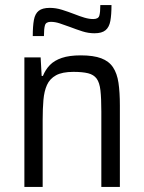

<svg xmlns="http://www.w3.org/2000/svg" viewBox="-20 -736 566 756"><path d="M76 0V-510H140L144 -437H149Q159 -462 176.5 -480Q194 -498 223.5 -508Q253 -518 298 -518Q348 -518 378.5 -506.5Q409 -495 425 -471Q441 -447 446.5 -410Q452 -373 452 -321V0H379V-297Q379 -349 375.5 -380Q372 -411 360.5 -426.5Q349 -442 327 -447.5Q305 -453 269 -453Q225 -453 200.5 -439.5Q176 -426 165 -401.5Q154 -377 151 -342.5Q148 -308 148 -264V0ZM109 -594Q109 -633 113.5 -657.5Q118 -682 132.5 -693.5Q147 -705 176 -705Q200 -705 224 -697.5Q248 -690 274 -680Q294 -672 312.5 -666.5Q331 -661 347 -661Q367 -661 371 -674Q375 -687 375 -716H419Q419 -678 414.5 -653.5Q410 -629 395.5 -617Q381 -605 352 -605Q328 -605 304.5 -612.5Q281 -620 255 -630Q233 -638 215 -644Q197 -650 180 -650Q161 -650 157 -636.5Q153 -623 153 -594Z"/></svg>

Font: Saira SemiCondensed
Style: Regular
Weight: 400
Width: 4
Designer: Hector Gatti with collaboration of the Omnibus-Type team
Foundry: Omnibus-Type
Version: Version 1.101